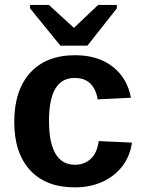

<svg xmlns="http://www.w3.org/2000/svg" viewBox="-20 -767 596 796"><path d="M290 9.8Q169.9 9.8 104.5 -61.8Q39.1 -133.3 39.1 -261.2Q39.1 -392.1 105 -465.1Q170.9 -538.1 292 -538.1Q385.3 -538.1 446.3 -491.2Q507.3 -444.3 522.9 -361.8L384.8 -355Q378.9 -395.5 355.5 -419.7Q332 -443.8 289.1 -443.8Q183.1 -443.8 183.1 -266.6Q183.1 -84 291 -84Q330.1 -84 356.4 -108.6Q382.8 -133.3 389.2 -182.1L526.9 -175.8Q519.5 -120.1 487.5 -78.4Q455.6 -36.6 404.8 -13.4Q354 9.8 290 9.8ZM464.4 -732.4 342.3 -577.6H230.5L104.5 -732.4V-746.6H182.6L285.6 -652.3H287.6L386.7 -746.6H464.4Z"/></svg>

Font: Arimo
Style: Bold
Weight: 700
Designer: Steve Matteson
Foundry: Monotype Imaging Inc.
Version: Version 1.33